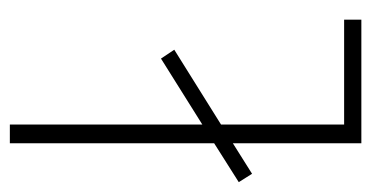

<svg xmlns="http://www.w3.org/2000/svg" viewBox="-202 -552 754 390"><g transform="rotate(-90 175.0 -357.0)"><path d="M79 0H330V-35H117V-285L269 -380L251 -407L117 -323V-714H79V-299L0 -249L17 -222L79 -261Z"/></g></svg>

Font: Noto Sans Thai Looped ExtraCondensed ExtraLight
Style: Regular
Weight: 200
Width: 2
Designer: Sasikarn Vongin, Ben Mitchell
Foundry: The Fontpad Ltd
Version: Version 1.001